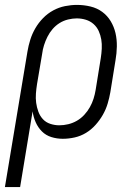

<svg xmlns="http://www.w3.org/2000/svg" viewBox="-39 -558 559 783"><path d="M-19 205 73 -348Q77 -372 84.5 -396Q92 -420 105 -442.5Q118 -465 136.5 -484Q155 -503 178 -515.5Q201 -528 226 -533Q251 -538 275 -538Q303 -538 330 -531.5Q357 -525 378 -509.5Q399 -494 412.5 -471.5Q426 -449 432 -423Q438 -397 437.5 -368.5Q437 -340 432 -312L411 -182Q407 -159 400 -135.5Q393 -112 380.5 -90Q368 -68 350.5 -48.5Q333 -29 311.5 -16Q290 -3 265.5 2.5Q241 8 217 8Q193 8 170.5 1Q148 -6 132 -22Q116 -38 106.5 -59.5Q97 -81 94 -104L43 205ZM203 -47Q221 -47 239.5 -51.5Q258 -56 274.5 -65.5Q291 -75 304.5 -89.5Q318 -104 327.5 -121Q337 -138 342.5 -155.5Q348 -173 351 -191L372 -321Q375 -340 376 -359.5Q377 -379 374 -397Q371 -415 363.5 -431.5Q356 -448 342.5 -460Q329 -472 311 -477.5Q293 -483 274 -483Q257 -483 238.5 -478.5Q220 -474 204 -464Q188 -454 175.5 -439.5Q163 -425 154.5 -408Q146 -391 140.5 -373.5Q135 -356 133 -339L112 -215Q109 -196 107.5 -176.5Q106 -157 108.5 -138.5Q111 -120 117.5 -102.5Q124 -85 136 -72Q148 -59 166 -53Q184 -47 203 -47Z"/></svg>

Font: Iosevka Slab Light
Style: Italic
Weight: 300
Italic angle: -9°
Monospace: yes
Designer: Belleve Invis
Foundry: Belleve Invis
Version: Version 11.1.1; ttfautohint (v1.8.3)